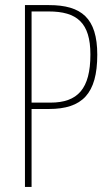

<svg xmlns="http://www.w3.org/2000/svg" viewBox="-20 -734 435 754"><path d="M172 -714H78V0H104V-306H172C303 -306 362 -366 362 -519C362 -663 300 -714 172 -714ZM171 -689C282 -689 335 -645 335 -520C335 -385 285 -331 178 -331H104V-689Z"/></svg>

Font: Noto Sans Oriya ExtCond Thin
Style: Regular
Weight: 100
Width: 2
Designer: Amélie Bonet and Sol Matas
Foundry: Google LLC
Version: Version 2.006